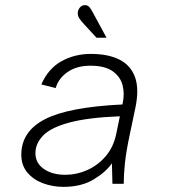

<svg xmlns="http://www.w3.org/2000/svg" viewBox="-20 -716 672 748"><path d="M227 12Q185 12 147.5 -2Q110 -16 86.5 -44Q63 -72 63 -113Q63 -204 155 -251.5Q247 -299 457 -309L458 -314Q466 -351 457.5 -384Q449 -417 419 -438.5Q389 -460 332 -460Q279 -460 243.5 -435.5Q208 -411 197 -373L141 -387Q168 -449 219.5 -477.5Q271 -506 334 -506Q401 -506 445 -484Q489 -462 506 -415.5Q523 -369 507 -294L486 -194Q471 -124 466.5 -78.5Q462 -33 462 0H418L416 -80Q393 -46 345 -17Q297 12 227 12ZM235 -35Q278 -35 319 -53Q360 -71 391 -106.5Q422 -142 433 -195L447 -263Q322 -258 250 -238.5Q178 -219 148 -188Q118 -157 118 -119Q118 -81 150.5 -58Q183 -35 235 -35ZM356 -569 309 -620Q295 -635 289 -644.5Q283 -654 283 -664Q283 -677 291 -686.5Q299 -696 311 -696Q322 -696 329 -687.5Q336 -679 343 -665L395 -569Z"/></svg>

Font: Atkinson Hyperlegible Mono ExtraLight
Style: Italic
Weight: 200
Italic angle: -12°
Monospace: yes
Designer: Elliott Scott, Megan Eiswerth, Linus Boman, Theodore Petrosky, Letters from Sweden
Foundry: Applied Design Works, Letters from Sweden
Version: Version 2.001